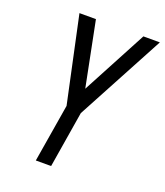

<svg xmlns="http://www.w3.org/2000/svg" viewBox="-136 -827 791 920"><g transform="rotate(20 260.0 -367.5)"><path d="M155 0 204 -296 110 -735H194L260 -404L436 -735H520L280 -287L233 0Z"/></g></svg>

Font: Iosevka Term Oblique
Style: Regular
Weight: 400
Italic angle: -9°
Monospace: yes
Designer: Belleve Invis
Foundry: Belleve Invis
Version: Version 31.4.0